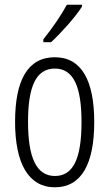

<svg xmlns="http://www.w3.org/2000/svg" viewBox="-20 -785 464 815"><path d="M328 -757V-765H264C237 -716 206 -671 164 -618V-606H197C237 -643 299 -711 328 -757ZM380 -267C380 -443 326 -542 213 -542C98 -542 44 -445 44 -268C44 -91 101 10 213 10C326 10 380 -90 380 -267ZM99 -268C99 -416 132 -494 213 -494C294 -494 326 -413 326 -267C326 -112 291 -38 213 -38C134 -38 99 -117 99 -268Z"/></svg>

Font: Noto Sans Arabic UI XCn Lt
Style: Regular
Weight: 300
Width: 2
Designer: Monotype Design Team, Nadine Chahine and Nizar Qandah
Foundry: Monotype Imaging Inc.
Version: Version 2.010